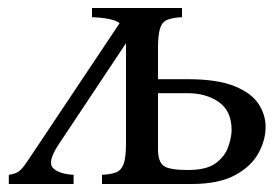

<svg xmlns="http://www.w3.org/2000/svg" viewBox="-20 -460 685 480"><path d="M449 -262Q524 -262 566.5 -244.5Q609 -227 626.5 -200Q644 -173 644 -143Q644 -109 625.5 -76Q607 -43 566.5 -21.5Q526 0 459 0H235V-23Q257 -24 270 -29Q283 -34 289 -50Q295 -66 295 -101V-352L126 -98Q98 -55 112.5 -40Q127 -25 164 -23V0H2V-23Q18 -25 27 -31.5Q36 -38 46.5 -54Q57 -70 76 -98L279 -402Q263 -415 210 -417V-440H435V-417Q413 -416 399.5 -411Q386 -406 380.5 -390Q375 -374 375 -339V-262ZM375 -87Q375 -56 389 -45.5Q403 -35 450 -35Q497 -35 520 -52.5Q543 -70 551 -94Q559 -118 559 -135Q559 -182 527.5 -204.5Q496 -227 449 -227H375Z"/></svg>

Font: Bona Nova SC
Style: Regular
Weight: 400
Designer: Mateusz Machalski
Foundry: Capitalics
Version: Version 4.001; ttfautohint (v1.8.4.7-5d5b)